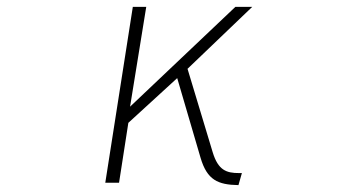

<svg xmlns="http://www.w3.org/2000/svg" viewBox="-20 -510 1040 558"><path d="M366 -490 286 21H326L353 -153L495 -283L563 -51C582 13 613 27 673 28L683 -7H675C638 -7 614 -15 598 -68L525 -310L713 -490H664L358 -200L405 -490Z"/></svg>

Font: LINE Seed JP_OTF Thin
Style: Regular
Weight: 250
Designer: LY Corporation & Fontrix & Fontworks
Version: Version 1.007